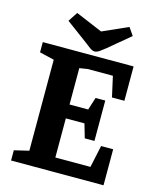

<svg xmlns="http://www.w3.org/2000/svg" viewBox="-124 -929 829 1015"><g transform="rotate(15 290.5 -422.0)"><path d="M171 -844 318 -782 457 -844 486 -802 366 -702Q354 -692 339 -681.5Q324 -671 312 -671Q299 -671 284 -682.5Q269 -694 260 -701L137 -792ZM35 -56 115 -75V-573L35 -592V-648H532V-460H464L439 -572H301L257 -565V-366H359L381 -435H434V-214H381L359 -290H257V-76Q269 -76 281 -76Q293 -76 305 -76H449L475 -197H541V0H35Z"/></g></svg>

Font: Faustina VF Beta
Style: Regular
Weight: 400
Designer: Alfonso Garcia
Foundry: Omnibus-Type
Version: Version 1.006